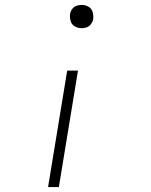

<svg xmlns="http://www.w3.org/2000/svg" viewBox="-20 -558 616 783"><path d="M313 -443Q323 -443 333.5 -446.5Q344 -450 351 -459.5Q358 -469 360 -479Q362 -494 358 -508.5Q354 -523 341 -530.5Q328 -538 313 -538Q303 -538 292.5 -534.5Q282 -531 275 -522Q268 -513 266 -502Q264 -487 268 -472.5Q272 -458 285 -450.5Q298 -443 313 -443ZM176 205H220L298 -270H254Z"/></svg>

Font: Iosevka Sparkle Extralight
Style: Italic
Weight: 200
Italic angle: -9°
Designer: Belleve Invis
Foundry: Belleve Invis
Version: Version 4.5.0; ttfautohint (v1.8.3)